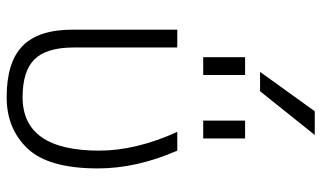

<svg xmlns="http://www.w3.org/2000/svg" viewBox="-222 -770 1003 600"><g transform="rotate(90 280.0 -470.5)"><path d="M265.6 -781.2H205.1L328.1 -952.1H402.3ZM159.2 -603.5V-734.4H214.8V-603.5ZM357.4 -603.5V-734.4H413.1V-603.5ZM284.2 10.7Q174.8 10.7 124 -39.1Q73.2 -88.9 73.2 -195.3V-522.5H128.9V-199.2Q128.9 -114.3 165.5 -76.7Q202.1 -39.1 284.2 -39.1Q451.2 -39.1 451.2 -278.3Q451.2 -393.6 392.6 -522.5H451.2Q506.8 -395.5 506.8 -274.4Q506.8 -120.1 444.8 -54.7Q382.8 10.7 284.2 10.7Z"/></g></svg>

Font: Gen Shin Gothic Light
Style: Regular
Weight: 200
Designer: [Source Han Sans]
Ryoko NISHIZUKA  (kana & ideographs); Paul D. Hunt (Latin, Greek & Cyrillic); Wenlong ZHANG  (bopomofo
Version: Version 1.002.20150607